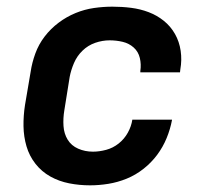

<svg xmlns="http://www.w3.org/2000/svg" viewBox="-20 -548 640 576"><path d="M250 8Q218 8 187.5 2Q157 -4 131 -18.5Q105 -33 86.5 -56.5Q68 -80 59.5 -109Q51 -138 50.5 -169.5Q50 -201 55 -233L72 -333Q76 -360 86 -387.5Q96 -415 114 -438.5Q132 -462 156 -480Q180 -498 207 -509Q234 -520 262 -524Q290 -528 317 -528Q346 -528 373.5 -524.5Q401 -521 426 -511.5Q451 -502 471.5 -485.5Q492 -469 505 -446Q518 -423 522 -395.5Q526 -368 521 -340L520 -331H401V-335Q404 -355 399.5 -374Q395 -393 381 -405.5Q367 -418 348 -422.5Q329 -427 309 -427Q287 -427 265.5 -419.5Q244 -412 227.5 -396Q211 -380 202 -359Q193 -338 189 -317L173 -217Q169 -193 170.5 -170Q172 -147 183 -129Q194 -111 214.5 -102Q235 -93 259 -93Q278 -93 298.5 -98.5Q319 -104 336 -117.5Q353 -131 363.5 -150Q374 -169 377 -189H496V-188Q491 -161 480 -134Q469 -107 451.5 -83.5Q434 -60 410.5 -41.5Q387 -23 360 -12Q333 -1 305 3.5Q277 8 250 8Z"/></svg>

Font: Iosevka Extended Oblique
Style: Bold
Weight: 700
Width: 7
Italic angle: -9°
Monospace: yes
Designer: Belleve Invis
Foundry: Belleve Invis
Version: Version 32.5.0; ttfautohint (v1.8.4)